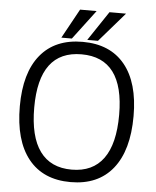

<svg xmlns="http://www.w3.org/2000/svg" viewBox="-59 -923 798 982"><g transform="rotate(5 340.0 -431.5)"><path d="M48 -354Q48 -526 123.5 -618Q199 -710 340 -710Q481 -710 556.5 -618Q632 -526 632 -354Q632 -178 556.5 -84Q481 10 340 10Q199 10 123.5 -84Q48 -178 48 -354ZM558 -354Q558 -646 340 -646Q122 -646 122 -354Q122 -205 177 -129.5Q232 -54 340 -54Q448 -54 503 -129.5Q558 -205 558 -354ZM312 -873H397L283 -722H229ZM463 -873H548L417 -722H362Z"/></g></svg>

Font: Krub
Style: Regular
Weight: 400
Designer: Ekaluck Peanpanawate
Foundry: Cadson Demak Co.,Ltd.
Version: Version 1.000; ttfautohint (v1.6)